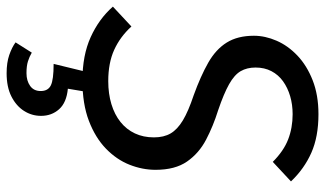

<svg xmlns="http://www.w3.org/2000/svg" viewBox="-222 -520 982 580"><g transform="rotate(90 269.0 -230.0)"><path d="M324 -701Q392 -701 440.5 -679.5Q489 -658 527 -618L468 -563Q435 -596 400 -609.5Q365 -623 324 -623Q295 -623 269.5 -615.5Q244 -608 224.5 -594Q205 -580 194 -559Q183 -538 183 -511Q183 -485 194 -466Q205 -447 233.5 -431Q262 -415 312 -398Q360 -383 401 -361.5Q442 -340 467 -304Q492 -268 492 -209Q492 -169 476.5 -130Q461 -91 428 -59Q395 -27 344 -7.5Q293 12 222 12Q146 12 91 -13Q36 -38 -1 -80L59 -136Q90 -102 129.5 -84Q169 -66 224 -66Q262 -66 293.5 -75.5Q325 -85 347.5 -103Q370 -121 382 -146.5Q394 -172 394 -204Q394 -234 382 -254.5Q370 -275 342.5 -291.5Q315 -308 267 -324Q209 -345 168.5 -368Q128 -391 107.5 -424Q87 -457 87 -506Q87 -540 102 -574.5Q117 -609 147 -637.5Q177 -666 221.5 -683.5Q266 -701 324 -701ZM200 -16H259L247 56Q289 60 309 82.5Q329 105 329 137Q329 165 314 188.5Q299 212 270.5 226.5Q242 241 200 241Q168 241 145 233Q122 225 107 214L138 165Q150 172 164 176.5Q178 181 200 181Q223 181 238.5 170Q254 159 254 138Q254 116 237 107.5Q220 99 172 99Z"/></g></svg>

Font: Fira Sans Variable
Style: Italic
Weight: 397
Italic angle: -8°
Designer: Carrois Corporate & Edenspiekermann AG
Foundry: Carrois Corporate GbR & Edenspiekermann AG
Version: Version 4.202